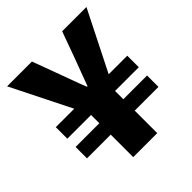

<svg xmlns="http://www.w3.org/2000/svg" viewBox="-196 -863 1001 1001"><g transform="rotate(-45 304.5 -363.0)"><path d="M216 0V-166H41V-250H216V-311H41V-396H177L12 -726H195L249 -580Q263 -543 276.5 -505Q290 -467 305 -430H309Q323 -468 337 -505.5Q351 -543 365 -580L418 -726H597L431 -396H568V-311H393V-250H568V-166H393V0Z"/></g></svg>

Font: Noto Sans SC Thin Black
Style: Regular
Weight: 900
Version: Version 2.004-H2;hotconv 1.0.118;makeotfexe 2.5.65603